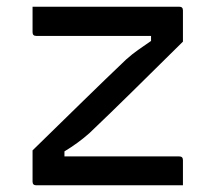

<svg xmlns="http://www.w3.org/2000/svg" viewBox="-20 -552 640 572"><path d="M77 -532H514Q525 -532 525 -521V-428Q442 -346 375 -280Q308 -214 246 -155Q212 -125 172 -101V-86H514Q525 -86 525 -75V0H88Q77 0 77 -11V-104Q161 -186 228 -251.5Q295 -317 356 -375Q374 -391 391 -403Q408 -415 430 -430V-445H88Q77 -445 77 -456Z"/></svg>

Font: Recursive Mn Lnr St
Style: Regular
Weight: 400
Monospace: yes
Version: Version 1.079;hotconv 1.0.112;makeotfexe 2.5.65598; ttfautoh